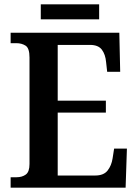

<svg xmlns="http://www.w3.org/2000/svg" viewBox="-20 -865 638 885"><path d="M29 0V-48H56Q82 -48 99 -60.5Q116 -73 116 -109V-600Q116 -643 98 -654.5Q80 -666 55 -666H29V-714H530L534 -534H474L469 -579Q466 -614 449.5 -636Q433 -658 395 -658H246V-401H468V-346H246V-56H419Q458 -56 476 -79Q494 -102 499 -135L506 -180H565L559 0ZM168 -776V-845H437V-776Z"/></svg>

Font: Noto Serif Ethiopic SemiCondensed SemiBold
Style: Regular
Weight: 600
Width: 4
Designer: Monotype Design Team
Foundry: Monotype Imaging Inc.
Version: Version 2.102; ttfautohint (v1.8.4.7-5d5b)